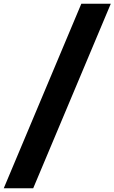

<svg xmlns="http://www.w3.org/2000/svg" viewBox="-53 -880 608 1020"><path d="M-33 120 379 -860H535.5L123.5 120Z"/></svg>

Font: Spartan Thin ExtraBold
Style: Regular
Weight: 800
Version: Version 1.004